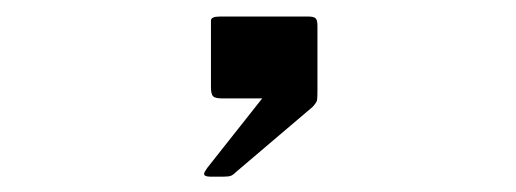

<svg xmlns="http://www.w3.org/2000/svg" viewBox="-20 -706 640 238"><path d="M233 -490.5Q233 -492.5 237 -498L305 -584H255.5Q246.5 -584 244 -586.8Q241.5 -589.5 241.5 -598V-680.5Q241.5 -685.5 252.5 -685.5H362.5Q368.5 -685.5 371 -683.5Q373.5 -681.5 373.5 -674V-594Q373.5 -584.5 373 -581.8Q372.5 -579 367.5 -573.5L274 -494Q269.5 -489.5 266.5 -488.2Q263.5 -487 257 -487H241Q233 -487 233 -490.5Z"/></svg>

Font: JuliaMono SemiBold
Style: Regular
Weight: 600
Monospace: yes
Designer: cormullion
Foundry: corm
Version: Version 0.055; ttfautohint (v1.8.4)